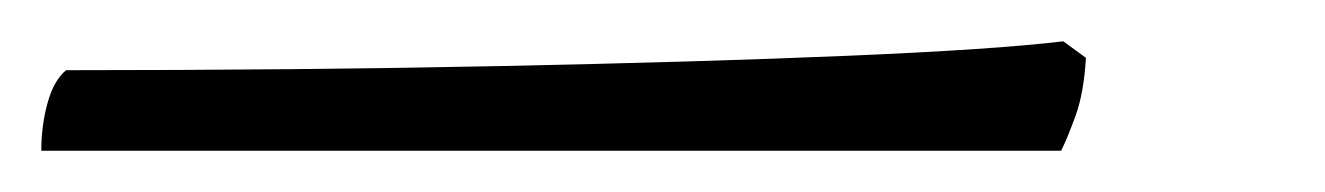

<svg xmlns="http://www.w3.org/2000/svg" viewBox="-31 -23 642 93"><path d="M-11 50Q-11 38 -8 27Q-5 16 1 11Q114 11 211.5 9Q309 7 380 4Q451 1 484 -3L495 5Q494 22 490 33Q486 44 483 50Z"/></svg>

Font: Texturina 12pt Thin
Style: Italic
Weight: 250
Italic angle: -11°
Designer: Guillermo Torres Carreño
Foundry: Omnibus-Type
Version: Version 1.002